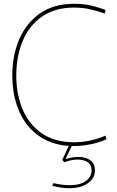

<svg xmlns="http://www.w3.org/2000/svg" viewBox="-20 -760 619 1015"><path d="M369 12Q292 12 231.5 -15.5Q171 -43 129.5 -93Q88 -143 66.5 -211Q45 -279 45 -361Q45 -467 82 -553Q119 -639 192 -689.5Q265 -740 372 -740Q425 -740 468.5 -729Q512 -718 538 -707L534 -688Q503 -700 460.5 -710Q418 -720 372 -720Q271 -720 202.5 -672.5Q134 -625 100 -543.5Q66 -462 66 -361Q66 -261 100 -181Q134 -101 202 -54.5Q270 -8 371 -8Q416 -8 459 -17.5Q502 -27 537 -43L543 -24Q503 -6 458 3Q413 12 369 12ZM347 235Q325 235 301.5 231.5Q278 228 256 222L263 208Q283 213 305 216Q327 219 348 219Q404 219 434 197Q464 175 464 141Q464 112 444.5 98Q425 84 392 83.5Q359 83 320 98L309 85L349 0H365L326 81Q368 68 403.5 70Q439 72 460.5 89.5Q482 107 482 140Q482 183 444 209Q406 235 347 235Z"/></svg>

Font: Murecho Thin
Style: Regular
Weight: 100
Designer: Neil Summerour
Foundry: Positype
Version: Version 1.010